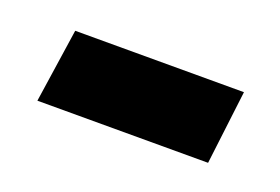

<svg xmlns="http://www.w3.org/2000/svg" viewBox="-34 -378 351 241"><g transform="rotate(20 141.5 -257.5)"><path d="M250.7 -208H22.7L37.3 -306.7H262.7Z"/></g></svg>

Font: Timmana
Style: Regular
Weight: 400
Designer: Appaji Ambarisha Darbha
Foundry: Andhrapradesh Society for Knowledge Networks
Version: Version 1.0.4; ttfautohint (v1.2.42-39fb)